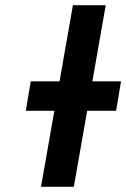

<svg xmlns="http://www.w3.org/2000/svg" viewBox="-20 -720 486 740"><path d="M138 0 189.5 -293H79.5L98.5 -406.5H209.5L261 -700H387.5L336 -406.5H446.5L427.5 -293H316L264.5 0Z"/></svg>

Font: Overpass
Style: Bold Italic
Weight: 700
Italic angle: -10°
Designer: Delve Withrington, Dave Bailey, Thomas Jockin
Foundry: Delve Fonts LLC
Version: Version 4.000; ttfautohint (v1.8.3)